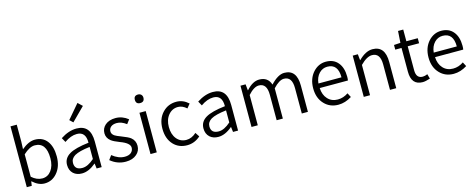

<svg xmlns="http://www.w3.org/2000/svg" viewBox="-37 -1639 5993 2427"><g transform="rotate(-15 2959.5 -425.0)"><path d="M171 -56H167L159 0H94V-796H176V-575L172 -476Q265 -554 346 -554Q450 -554 506 -479Q561 -406 561 -279Q561 -146 490 -64Q424 13 326 13Q246 13 171 -56ZM431 -116Q477 -177 477 -277Q477 -485 327 -485Q259 -485 176 -408V-115Q242 -56 314 -56Q386 -56 431 -116Z M703 -26Q658 -68 658 -139Q658 -227 739 -275Q817 -321 993 -341Q995 -486 878 -486Q799 -486 714 -426L682 -484Q789 -554 891 -554Q1074 -554 1074 -335V0H1008L1000 -66H997Q904 13 815 13Q746 13 703 -26ZM993 -128V-286Q854 -270 793 -235Q737 -201 737 -144Q737 -53 837 -53Q909 -53 993 -128ZM832 -680 988 -863 1045 -809 875 -639Z M1189 -61 1229 -116Q1309 -51 1392 -51Q1446 -51 1476 -77Q1504 -102 1504 -141Q1504 -201 1378 -247Q1302 -276 1270 -301Q1218 -342 1218 -403Q1218 -468 1266 -510Q1317 -554 1402 -554Q1491 -554 1566 -494L1526 -441Q1462 -489 1402 -489Q1351 -489 1323 -465Q1297 -442 1297 -407Q1297 -371 1333 -347Q1354 -333 1415 -310Q1499 -278 1529 -255Q1582 -213 1582 -145Q1582 -77 1532 -34Q1479 13 1389 13Q1277 13 1189 -61Z M1713 -540H1795V0H1713ZM1699 -713Q1699 -768 1755 -768Q1779 -768 1795 -753Q1811 -737 1811 -713Q1811 -656 1755 -656Q1699 -656 1699 -713Z M2013 -61Q1941 -139 1941 -269Q1941 -400 2018 -479Q2090 -554 2198 -554Q2285 -554 2356 -489L2313 -436Q2259 -485 2201 -485Q2125 -485 2075 -425Q2025 -365 2025 -269Q2025 -173 2073 -114Q2121 -55 2199 -55Q2269 -55 2330 -111L2366 -56Q2289 13 2192 13Q2082 13 2013 -61Z M2488 -26Q2443 -68 2443 -139Q2443 -227 2524 -275Q2602 -321 2778 -341Q2780 -486 2663 -486Q2584 -486 2499 -426L2467 -484Q2574 -554 2676 -554Q2859 -554 2859 -335V0H2793L2785 -66H2782Q2689 13 2600 13Q2531 13 2488 -26ZM2778 -128V-286Q2639 -270 2578 -235Q2522 -201 2522 -144Q2522 -53 2622 -53Q2694 -53 2778 -128Z M3035 -540H3102L3110 -460H3113Q3196 -554 3282 -554Q3396 -554 3430 -449Q3528 -554 3610 -554Q3773 -554 3773 -343V0H3693V-333Q3693 -483 3587 -483Q3525 -483 3445 -396V0H3364V-333Q3364 -483 3259 -483Q3194 -483 3117 -396V0H3035Z M3989 -62Q3914 -140 3914 -269Q3914 -396 3988 -478Q4058 -554 4155 -554Q4256 -554 4312 -486Q4368 -419 4368 -301Q4368 -271 4364 -252H3995Q3999 -162 4049 -108Q4099 -53 4180 -53Q4253 -53 4317 -97L4346 -41Q4260 13 4171 13Q4060 13 3989 -62ZM4296 -312Q4296 -488 4156 -488Q4094 -488 4049 -442Q4002 -393 3994 -312Z M4504 -540H4571L4579 -461H4582Q4675 -554 4764 -554Q4929 -554 4929 -343V0H4847V-333Q4847 -483 4740 -483Q4671 -483 4586 -396V0H4504Z M5125 -163V-474H5043V-535L5128 -540L5138 -693H5206V-540H5355V-474H5206V-160Q5206 -54 5291 -54Q5320 -54 5354 -69L5371 -7Q5309 13 5274 13Q5125 13 5125 -163Z M5498 -62Q5423 -140 5423 -269Q5423 -396 5497 -478Q5567 -554 5664 -554Q5765 -554 5821 -486Q5877 -419 5877 -301Q5877 -271 5873 -252H5504Q5508 -162 5558 -108Q5608 -53 5689 -53Q5762 -53 5826 -97L5855 -41Q5769 13 5680 13Q5569 13 5498 -62ZM5805 -312Q5805 -488 5665 -488Q5603 -488 5558 -442Q5511 -393 5503 -312Z"/></g></svg>

Font: Source Han Sans CN Normal
Style: Regular
Weight: 350
Designer: Ryoko NISHIZUKA 西塚涼子 (kana, bopomofo & ideographs); Paul D. Hunt (Latin, Greek & Cyrillic); Sandoll Communications 산돌커뮤니
Foundry: Adobe
Version: Version 2.004;hotconv 1.0.118;makeotfexe 2.5.65603